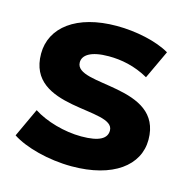

<svg xmlns="http://www.w3.org/2000/svg" viewBox="-87 -630 705 722"><g transform="rotate(15 265.5 -269.0)"><path d="M253 8C414 8 507 -63 507 -163C507 -375 182 -286 182 -378C182 -406 212 -428 282 -428C331 -428 384 -418 437 -388L489 -499C438 -529 356 -546 282 -546C125 -546 33 -474 33 -372C33 -157 358 -247 358 -159C358 -129 331 -110 259 -110C193 -110 120 -131 72 -162L20 -50C70 -17 162 8 253 8Z"/></g></svg>

Font: AWKNG-Font
Style: Bold
Weight: 700
Designer: Awakening Church
Foundry: Awakening Church
Version: Version 1.700;PS 001.700;hotconv 1.0.88;makeotf.lib2.5.64775